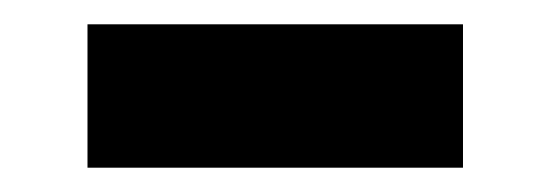

<svg xmlns="http://www.w3.org/2000/svg" viewBox="-20 -365 453 158"><path d="M52 -227V-345H361V-227Z"/></svg>

Font: Mach Medium
Style: Regular
Weight: 500
Version: Version 1.002